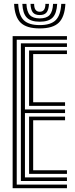

<svg xmlns="http://www.w3.org/2000/svg" viewBox="-20 -990 394 1010"><path d="M46.5 0V-800H332.2V-781H68V-19H332.2V0ZM89.8 -37.8V-762.2H332.2V-743.2H111.2V-414.2H322.2V-395.2H111.2V-56.8H332.2V-37.8ZM133 -433V-724.5H332.2V-705.5H154.5V-452H322.2V-433ZM133 -75.5V-376.5H322.2V-357.5H154.5V-94.5H332.2V-75.5ZM189 -840.5Q120 -840.5 88.8 -870.5Q57.5 -900.5 54.2 -969.8H75.8Q78.5 -909.8 104.9 -883.9Q131.2 -858 189 -858Q246.8 -858 273 -883.9Q299.2 -909.8 302.2 -969.8H324Q320.2 -900.5 289 -870.5Q257.8 -840.5 189 -840.5ZM189 -875.8Q142.2 -875.8 121 -897.5Q99.8 -919.2 97.5 -969.8H119Q120.8 -928.8 137 -911Q153.2 -893.2 189 -893.2Q224.8 -893.2 241 -911Q257.2 -928.8 259.2 -969.8H280.8Q278.2 -919.2 256.9 -897.5Q235.5 -875.8 189 -875.8ZM189 -910.8Q164.2 -910.8 153 -924.4Q141.8 -938 140.5 -969.8H159.5Q159.5 -928.2 189 -928.2Q219.2 -928.2 218.8 -969.8H237.8Q236 -938 224.8 -924.4Q213.5 -910.8 189 -910.8Z"/></svg>

Font: Big Shoulders Inline Display
Style: Bold
Weight: 700
Designer: Patric King
Foundry: XO Type Co
Version: Version 1.000